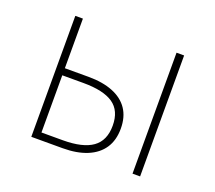

<svg xmlns="http://www.w3.org/2000/svg" viewBox="-89 -596 799 713"><g transform="rotate(20 311.0 -239.0)"><path d="M96 0V-478H126V-282H220Q276 -282 316 -266Q356 -250 377 -219Q398 -188 398 -142Q398 -96 377 -64.5Q356 -33 316 -16.5Q276 0 220 0ZM126 -28H210Q289 -28 327.5 -55.5Q366 -83 366 -142Q366 -201 327.5 -227.5Q289 -254 210 -254H126ZM496 0V-478H526V0Z"/></g></svg>

Font: Source Sans Variable
Style: Regular
Weight: 200
Designer: Paul D. Hunt
Foundry: Adobe Systems Incorporated
Version: Version 3.006;hotconv 1.0.111;makeotfexe 2.5.65597